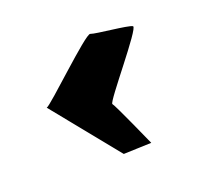

<svg xmlns="http://www.w3.org/2000/svg" viewBox="-58 -399 383 363"><g transform="rotate(-20 133.5 -217.5)"><path d="M29 -232 136 -100 192 -102C192 -102 152 -192 148 -196C144 -201 243 -316 235 -321C227 -326 164 -331 154 -335C146 -339 36 -232 29 -232Z"/></g></svg>

Font: Arrow
Style: Regular
Weight: 400
Version: Version 0.23